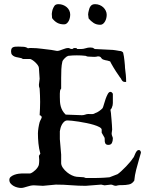

<svg xmlns="http://www.w3.org/2000/svg" viewBox="-20 -902 732 932"><path d="M25.4 -28.8Q25.4 -38.1 32.5 -43.9Q39.6 -49.8 49.6 -53.5Q59.6 -57.1 69.8 -58.6Q80.1 -60.1 86.9 -60.1H126.5Q130.9 -61 137.7 -65.4Q144.5 -69.8 151.1 -75.9Q157.7 -82 162.8 -89.6Q168 -97.2 168.9 -104Q170.4 -114.3 170.4 -126Q170.4 -135.3 168.9 -145.5L175.8 -156.2Q168.9 -181.2 166.5 -206.1Q164.1 -231 164.1 -254.9Q164.1 -259.8 164.8 -267.1Q165.5 -274.4 166.7 -282Q168 -289.6 169.4 -296.6Q170.9 -303.7 172.4 -309.1Q172.9 -310.5 173.8 -312.5Q175.8 -316.4 175.8 -317.4Q177.2 -320.8 179.2 -323.7Q180.2 -326.2 181.4 -328.9Q182.6 -331.5 182.6 -333Q182.6 -336.9 178.7 -339.8Q174.8 -342.8 172.4 -342.8Q173.3 -358.9 174.1 -375.2Q174.8 -391.6 174.8 -407.2Q174.8 -423.8 174.1 -439.7Q173.3 -455.6 172.4 -472.2Q169.9 -479 169.4 -482.2Q168.9 -485.4 168.9 -490.7L172.4 -519.5L168.9 -571.8Q168.9 -577.6 163.8 -585Q158.7 -592.3 151.9 -598.9Q145 -605.5 137.9 -610.1Q130.9 -614.7 126.5 -615.7H91.3L87.4 -617.7Q85.9 -618.7 84.5 -619.4Q83 -620.1 82 -620.1Q75.2 -622.1 66.7 -623.3Q58.1 -624.5 50.8 -627.4Q43.5 -630.4 38.6 -636Q33.7 -641.6 33.7 -652.3Q33.7 -661.1 36.1 -665.8Q38.6 -670.4 43.2 -672.6Q47.9 -674.8 54.4 -675.3Q61 -675.8 69.3 -675.8Q82.5 -675.8 94.7 -674.8Q106.9 -673.8 115.7 -667.5Q118.2 -668 120.6 -668.5Q123 -668.9 125 -668.9H134.3Q157.7 -668.9 182.9 -665.3Q208 -661.6 229 -659.7L256.8 -654.8Q263.2 -654.8 269.8 -657Q276.4 -659.2 283.4 -661.9Q290.5 -664.6 297.4 -666.7Q304.2 -668.9 311 -668.9Q315.9 -668.9 319.3 -666.5Q322.8 -664.1 330.1 -664.1Q332.5 -664.1 334.7 -666.5Q336.9 -668.9 342.3 -668.9Q347.2 -668.9 349.9 -668.5Q352.5 -668 355 -664.1H374Q384.3 -664.1 395.5 -667.7Q406.7 -671.4 418 -671.4Q424.8 -671.4 428.7 -670.4Q432.6 -669.4 439.9 -664.1L527.8 -659.7Q534.2 -659.2 539.6 -658.2Q544.4 -657.2 549.8 -656.5Q555.2 -655.8 559.1 -654.8Q561.5 -654.8 564.9 -654.3Q568.4 -653.8 571.3 -652.3Q574.2 -650.9 576.4 -648.4Q578.6 -646 578.6 -642.1Q580.1 -637.7 581.5 -627.7Q583 -617.7 584.2 -606.4Q585.4 -595.2 586.2 -585.4Q586.9 -575.7 586.9 -571.8Q589.4 -555.2 590.8 -538.1Q592.3 -521 592.3 -504.4H584.5Q573.7 -504.4 566.9 -521Q562.5 -526.9 560.5 -529.1Q558.6 -531.2 557.6 -533.7Q550.8 -543 543.7 -554Q536.6 -564.9 530.8 -574.7Q524.9 -584.5 520.5 -592.5Q516.1 -600.6 514.6 -604Q508.8 -606.4 502.4 -607.7Q496.1 -608.9 490.2 -610.1Q484.4 -611.3 479.5 -613.5Q474.6 -615.7 471.2 -621.1Q467.3 -628.4 456.1 -628.4Q451.7 -628.4 451.2 -627.4Q448.7 -627 445.1 -626.5Q441.4 -626 437.5 -626Q429.2 -626 420.9 -626.7Q412.6 -627.4 407.2 -627.4Q403.8 -627.4 402.8 -628.4Q401.9 -629.4 399.4 -629.4Q398.4 -629.4 397.7 -629.9Q397 -630.4 396 -630.9Q385.3 -632.3 374.5 -632.8Q363.8 -633.3 353 -633.3Q342.3 -633.3 332 -632.8Q321.8 -632.3 311 -630.9Q307.6 -629.9 303.2 -627Q298.8 -624 294.7 -619.9Q290.5 -615.7 287.1 -611.3Q283.7 -606.9 282.7 -603Q278.8 -586.4 277.8 -565.7Q276.9 -544.9 276.9 -522.9V-472.2Q272.5 -466.8 271.5 -461.2Q270.5 -455.6 270.5 -447.8V-430.7Q270.5 -418.9 271.2 -407.7Q272 -396.5 274.9 -385.7Q277.8 -375 283.4 -365Q289.1 -355 298.8 -345.7L377.4 -342.8Q386.7 -342.8 395.5 -346.2Q397.9 -347.2 401.4 -347.9Q404.8 -348.6 408.2 -348.6L427.2 -348.1Q435.5 -348.1 442.4 -353Q446.3 -354 451.4 -356.7Q456.5 -359.4 461.7 -363Q466.8 -366.7 471.2 -370.4Q475.6 -374 478 -377Q481 -382.8 484.6 -396Q488.3 -409.2 492.9 -422.4Q497.6 -435.5 503.2 -445.8Q508.8 -456.1 516.1 -456.1Q522.5 -456.1 527.8 -446.8V-401.9Q527.8 -395.5 526.6 -390.6Q525.4 -385.7 522 -377L516.1 -369.1L518.6 -353Q518.6 -351.1 519.5 -341.6Q520.5 -332 521.5 -319.6Q522.5 -307.1 523.4 -294.2Q524.4 -281.2 524.4 -272.9L522 -254.9Q522 -246.6 524.9 -240.7Q527.8 -234.9 527.8 -230Q527.8 -217.3 523.2 -208Q518.6 -198.7 505.9 -198.7Q499.5 -198.7 496.1 -200.9Q492.7 -203.1 491 -206.3Q489.3 -209.5 488.8 -213.6Q488.3 -217.8 488.3 -222.2Q488.3 -225.6 488.3 -228.3Q488.3 -231 487.3 -233.9L473.6 -257.8V-272.9Q473.1 -279.3 462.4 -285.2Q451.7 -291 435.5 -295.9Q419.4 -300.8 400.1 -304.7Q380.9 -308.6 362.5 -311.5Q344.2 -314.5 329.3 -315.9Q314.5 -317.4 307.6 -317.4Q298.8 -317.4 292.2 -311.8Q285.6 -306.2 281 -298.1Q276.4 -290 273.9 -281Q271.5 -272 270.5 -265.1V-226.6L276.9 -151.4V-108.9Q277.8 -97.7 285.9 -86.4Q293.9 -75.2 305.2 -65.9Q316.4 -56.6 329.1 -50.8Q341.8 -44.9 352.1 -43.9L386.7 -41.5L396 -38.1H427.2Q439 -38.1 448.7 -38.1Q458.5 -38.1 468.3 -38.6Q478 -39.1 488.3 -39.6Q498.5 -40 511.7 -41.5L550.8 -56.6Q558.6 -62 569.8 -72.3Q581.1 -82.5 592 -94Q603 -105.5 612.3 -116.7Q621.6 -127.9 626 -135.3Q628.4 -136.7 630.9 -142.8Q633.3 -148.9 636.5 -156Q639.6 -163.1 643.8 -168.5Q647.9 -173.8 653.8 -173.8Q659.2 -173.8 661.6 -169.4Q664.1 -165 664.1 -160.6L655.3 -129.9Q647.9 -104.5 641.1 -78.4Q634.3 -52.2 631.8 -25.4Q621.6 -9.8 606 -6.6Q590.3 -3.4 573.7 -3.4Q568.4 -3.4 563 -3.4Q557.6 -3.4 553.2 -2.4L543 0Q538.1 0 535.2 -1Q532.2 -2 529.8 -2.9Q527.3 -3.9 524.9 -4.9Q522.5 -5.9 518.6 -5.9L487.3 -2.4L471.2 -5.9L396 0Q360.4 0 324.7 -2.9Q289.1 -5.9 251 -5.9L188.5 0L144.5 -2.4Q135.7 -2.4 127.4 -0.5Q119.1 1.5 111.3 3.9Q103.5 6.3 96.2 8.3Q88.9 10.3 82 10.3Q73.7 10.3 64 7.8Q54.2 5.4 45.7 0.5Q37.1 -4.4 31.2 -11.7Q25.4 -19 25.4 -28.8ZM231.4 -834.5Q231.4 -839.8 232.7 -844.5Q233.9 -849.1 234.9 -854.5Q238.8 -865.7 244.4 -873.8Q250 -881.8 264.2 -881.8Q275.4 -881.8 285.6 -877.9Q295.9 -874 303.7 -867.4Q311.5 -860.8 316.2 -851.3Q320.8 -841.8 320.8 -831.1Q320.8 -824.2 319.1 -815.9Q317.4 -807.6 313.7 -800.5Q310.1 -793.5 304.4 -788.6Q298.8 -783.7 291 -783.7Q271.5 -783.7 257.8 -791.3Q244.1 -798.8 232.9 -814ZM407.7 -832Q407.7 -836.4 408.9 -841.6Q410.2 -846.7 411.1 -851.1Q413.1 -863.3 420.2 -872.6Q427.2 -881.8 441.4 -881.8Q453.1 -881.8 463.4 -877.7Q473.6 -873.5 481.2 -866.5Q488.8 -859.4 493.4 -849.9Q498 -840.3 498 -830.1Q498 -822.8 496.1 -814.2Q494.1 -805.7 490.2 -798.6Q486.3 -791.5 480.5 -786.6Q474.6 -781.7 466.8 -781.7Q447.8 -781.7 434.1 -790.8Q420.4 -799.8 410.2 -812.5Z"/></svg>

Font: IM FELL English SC
Style: Regular
Weight: 400
Designer: Igino Marini
Foundry: Igino Marini
Version: 3.00